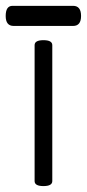

<svg xmlns="http://www.w3.org/2000/svg" viewBox="-82 -626 298 658"><path d="M66.9 11.7Q36.6 11.7 36.6 -5.4V-471.2Q36.6 -488.3 66.9 -488.3Q97.2 -488.3 97.2 -471.2V-5.4Q97.2 11.7 66.9 11.7ZM-62.5 -571.3Q-62.5 -606 -39.1 -606H168.5Q195.8 -606 195.8 -571.3Q195.8 -537.1 168.5 -537.1H-35.2Q-62.5 -537.1 -62.5 -571.3Z"/></svg>

Font: Gayathri Thin
Style: Regular
Weight: 100
Designer: Binoy Dominic <binoy.domenic@gmail.com>
Foundry: SMC
Version: Version 1.000